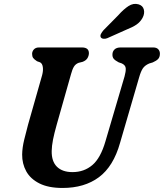

<svg xmlns="http://www.w3.org/2000/svg" viewBox="-20 -941 832 975"><path d="M515.5 -223.5 612.5 -553Q619.5 -578 618.5 -594Q617.5 -610 598.5 -619L582.5 -624.5Q564.5 -634 557.5 -642.5Q550.5 -651 551 -664.5Q551 -679.5 561.5 -689.8Q572 -700 592.5 -700H758Q775 -700 783.5 -691Q792 -682 792 -668.5Q792 -651 783 -641.5Q774 -632 755.5 -624L737.5 -618.5Q715.5 -609 705.2 -593.5Q695 -578 686.5 -548L589.5 -215Q556 -96 482.5 -41.2Q409 13.5 297.5 13.5Q226 13.5 180.2 -9.5Q134.5 -32.5 113.2 -71.2Q92 -110 92.5 -156.5Q93 -191 103 -232Q113 -273 122.5 -308L194 -559.5Q200 -582 197.5 -600.2Q195 -618.5 183.5 -624.5L168 -630Q153.5 -639.5 148.2 -647Q143 -654.5 143 -668Q143.5 -681 152.5 -690.5Q161.5 -700 178 -700H396Q432 -700 431.5 -670Q431 -657 423.8 -645.2Q416.5 -633.5 399.5 -627L379.5 -622Q363.5 -616 355.2 -602.2Q347 -588.5 340.5 -564L268 -308Q255.5 -264 249.2 -232Q243 -200 242.5 -174.5Q241.5 -121.5 269.2 -94.2Q297 -67 348 -67Q407 -67 449 -102.8Q491 -138.5 515.5 -223.5ZM580.5 -863.5Q607.5 -894 632.5 -910.2Q657.5 -926.5 683.5 -919Q705.5 -912.5 710.5 -892.2Q715.5 -872 704 -850.5Q692.5 -829.5 673.2 -816.2Q654 -803 622 -790.5L524.5 -747Q514.5 -743 505 -744.2Q495.5 -745.5 491.5 -752Q488 -760 492.8 -769Q497.5 -778 505.5 -787.5Z"/></svg>

Font: Fraunces 72pt S100 SemiBold
Style: Italic
Weight: 600
Italic angle: -16°
Version: Version 1.000; ttfautohint (v1.8.3)